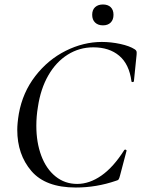

<svg xmlns="http://www.w3.org/2000/svg" viewBox="-20 -823 629 856"><path d="M64 -316Q81 -411 137.5 -484Q194 -557 273 -596.5Q352 -636 434 -636Q475 -636 516.5 -627Q558 -618 581 -603Q587 -599 588.5 -594.5Q590 -590 589 -579L577 -461Q576 -457 571 -457Q566 -457 566 -461Q556 -537 511.5 -574.5Q467 -612 396 -612Q334 -612 282 -579.5Q230 -547 195.5 -487Q161 -427 149 -346Q142 -305 142 -262Q142 -188 164 -129Q186 -70 227.5 -36.5Q269 -3 324 -3Q379 -3 432.5 -40.5Q486 -78 534 -154Q536 -156 538 -156Q541 -156 543 -154Q545 -152 544 -150L515 -40Q512 -28 509 -23.5Q506 -19 497 -17Q410 13 318 13Q183 13 120 -60.5Q57 -134 57 -244Q57 -274 64 -316ZM391 -757Q391 -779 404 -791Q417 -803 439 -803Q461 -803 473.5 -791Q486 -779 486 -757Q486 -735 473.5 -722.5Q461 -710 439 -710Q417 -710 404 -722.5Q391 -735 391 -757Z"/></svg>

Font: CormorantInfant-MediumItalic
Style: Italic
Weight: 500
Italic angle: -10°
Designer: Christian Thalmann (Catharsis Fonts)
Foundry: Catharsis Fonts
Version: Version 3.303